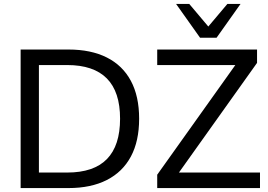

<svg xmlns="http://www.w3.org/2000/svg" viewBox="-20 -957 1365 977"><path d="M85 0V-705H328Q443 -705 523.5 -664.5Q604 -624 646 -545.5Q688 -467 688 -353Q688 -239 646 -160.5Q604 -82 523.5 -41Q443 0 328 0ZM178 -79H322Q457 -79 524 -147.5Q591 -216 591 -353Q591 -490 523.5 -558Q456 -626 322 -626H178ZM780 0V-68L1201 -659V-626H780V-705H1288V-637L867 -46V-79H1303V0ZM998 -765 876 -937H943L1040 -822L1137 -937H1204L1082 -765Z"/></svg>

Font: Nunito Sans 12pt Medium
Style: Regular
Weight: 500
Designer: Vernon Adams
Foundry: Vernon Adams
Version: Version 3.101;gftools[0.9.27]